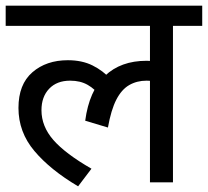

<svg xmlns="http://www.w3.org/2000/svg" viewBox="-20 -642 732 676"><path d="M0 -551V-622H692V-551H589V0H508V-379L552 -347Q536 -354 522 -356Q508 -358 496 -358Q462 -358 435 -342.5Q408 -327 389.5 -291Q371 -255 360 -193L280 -217Q294 -322 349.5 -375Q405 -428 496 -428Q516 -428 533 -425Q550 -422 562 -418L565 -396L508 -415V-551ZM332 -304Q315 -328 289 -343Q263 -358 227 -358Q180 -358 153 -329.5Q126 -301 126 -254Q126 -197 168 -149Q210 -101 302 -48L255 14Q157 -44 101 -110.5Q45 -177 45 -262Q45 -345 94 -387.5Q143 -430 219 -430Q269 -430 306 -411.5Q343 -393 370 -363Z"/></svg>

Font: hexhindi15
Style: Regular
Weight: 400
Designer: Jelle Bosma - Monotype Design Team
Foundry: Monotype Imaging Inc.
Version: Version 2.006